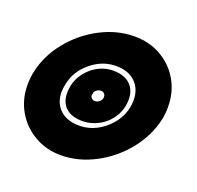

<svg xmlns="http://www.w3.org/2000/svg" viewBox="-97 -598 733 715"><g transform="rotate(20 270.0 -240.0)"><path d="M7 -189Q7 -219 12 -240Q26 -309 73 -367.5Q120 -426 186 -460.5Q252 -495 321 -495Q380 -495 427 -468Q474 -441 500.5 -394.5Q527 -348 527 -290Q527 -261 522 -240Q507 -171 460 -112.5Q413 -54 347 -19.5Q281 15 212 15Q155 15 108 -12Q61 -39 34 -85.5Q7 -132 7 -189ZM395 -240Q398 -257 398 -270Q398 -314 370.5 -341Q343 -368 294 -368Q240 -368 195 -331Q150 -294 139 -240Q135 -218 135 -208Q135 -165 162.5 -138.5Q190 -112 239 -112Q293 -112 338 -149Q383 -186 395 -240ZM156 -211Q156 -250 175 -281Q194 -312 224.5 -330Q255 -348 290 -348Q333 -348 356.5 -326Q380 -304 380 -267Q380 -229 361 -198Q342 -167 310.5 -149.5Q279 -132 245 -132Q202 -132 179 -153Q156 -174 156 -211ZM290 -240V-244Q290 -252 285 -257Q280 -262 272 -262Q263 -262 255 -256Q247 -250 246 -240L245 -235Q245 -228 250 -223Q255 -218 263 -218Q272 -218 280 -224Q288 -230 290 -240Z"/></g></svg>

Font: Prompt Black
Style: Italic
Weight: 900
Italic angle: -12°
Designer: Katatrad Team
Foundry: CadsonDemak
Version: Version 1.001